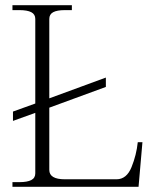

<svg xmlns="http://www.w3.org/2000/svg" viewBox="-20 -720 589 740"><path d="M529 -172 514 0H28V-18H55Q85 -18 100.5 -26Q116 -34 116 -52V-285L30 -254V-290L116 -321V-647Q116 -665 100.5 -673Q85 -681 55 -681H28V-700H257V-681H230Q200 -681 185 -673Q170 -665 170 -647V-341L388 -421V-385L170 -305V-65Q170 -29 230 -29H429Q468 -29 487 -76Q506 -123 511 -172Z"/></svg>

Font: Taviraj ExtraLight
Style: Regular
Weight: 275
Designer: Katatrad Team
Foundry: CadsonDemak
Version: Version 1.001